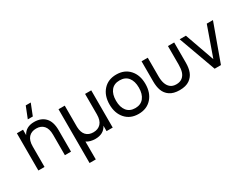

<svg xmlns="http://www.w3.org/2000/svg" viewBox="-88 -1480 3110 2412"><g transform="rotate(-30 1467.0 -274.0)"><path d="M414.1 -787.6 348.6 -622.6H275.9L341.3 -787.6ZM454.6 0V-296.9Q454.6 -384.3 416 -427.5Q377.4 -470.7 308.1 -470.7Q238.8 -470.7 199 -427.5Q159.2 -384.3 159.2 -296.9V0H69.8V-540H159.2V-461.9Q207 -555.2 327.1 -555.2Q428.2 -555.2 485.8 -494.4Q543.5 -433.6 543.5 -312V0Z M1059.1 -540H1148.4V0H1059.1V-78.1Q1011.2 15.1 891.1 15.1Q815.9 15.1 763.7 -19L764.2 240.2H673.8V-540H764.2V-230Q767.1 -149.4 805.4 -109.4Q843.8 -69.3 910.2 -69.3Q979.5 -69.3 1019.3 -112.8Q1059.1 -156.2 1059.1 -243.7Z M1518.1 15.1Q1398.9 15.1 1328.6 -64Q1258.3 -143.1 1258.3 -270.5Q1258.3 -398.4 1328.9 -476.8Q1399.4 -555.2 1518.1 -555.2Q1637.7 -555.2 1708.3 -476.6Q1778.8 -397.9 1778.8 -270.5Q1778.8 -142.1 1708.3 -63.5Q1637.7 15.1 1518.1 15.1ZM1518.1 -69.3Q1598.1 -69.3 1641.1 -123.3Q1684.1 -177.2 1684.1 -270.5Q1684.1 -364.7 1641.4 -417.7Q1598.6 -470.7 1518.1 -470.7Q1437.5 -470.7 1395 -417.5Q1352.5 -364.3 1352.5 -270.5Q1352.5 -176.8 1395.5 -123Q1438.5 -69.3 1518.1 -69.3Z M1878.4 -246.6V-540H1968.3V-269.5Q1968.3 -147.5 2027.8 -98.1Q2060.1 -70.3 2114.7 -70.3Q2167 -70.3 2200.7 -96.4Q2234.4 -122.6 2248.5 -168Q2261.2 -211.4 2261.2 -269.5V-540H2351.6V-246.6Q2351.6 -168.9 2330.3 -114Q2309.1 -59.1 2258.8 -23.4Q2205.6 14.2 2114.7 14.2Q2023.9 14.2 1970.7 -23.4Q1919.4 -59.1 1898.4 -117.2Q1878.4 -172.4 1878.4 -246.6Z M2718.3 0H2627L2431.2 -540H2521.5L2672.9 -112.3L2824.2 -540H2914.1Z"/></g></svg>

Font: Vela Sans Med
Style: Regular
Weight: 500
Designer: Principal design: Mikhail Sharanda - project Manrope.
Design modification: Ravid Balaliev
Foundry: Mikhail Sharanda
Version: Version 1.001